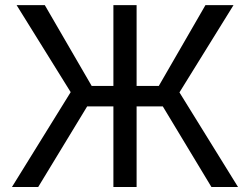

<svg xmlns="http://www.w3.org/2000/svg" viewBox="-20 -748 1000 768"><path d="M526.4 -727.5V0H433.6V-727.5ZM27.8 0 262.7 -379.4 46.4 -727.5H159.2L346.7 -404.3H615.2L801.8 -727.5H914.1L697.8 -378.4L932.1 0H825.7L631.3 -322.3H328.6L132.8 0Z"/></svg>

Font: Adwaita Sans
Style: Regular
Weight: 400
Designer: Rasmus Andersson
Foundry: rsms
Version: Version 4.001;git-9221beed3